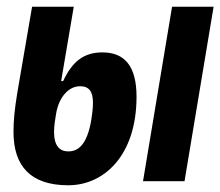

<svg xmlns="http://www.w3.org/2000/svg" viewBox="-20 -536 652 568"><path d="M182.2 12.1C285.9 12.1 383.9 -73.9 383.9 -250C383.9 -339.8 349.1 -381 283 -381C225.9 -381 192.8 -351.9 166.9 -296.2H160.9L198.2 -516H74.9L30.9 -259.9C23.1 -212 19.9 -177.9 19.9 -146C19.9 -44 71 12.1 182.2 12.1ZM139.9 -146C139.9 -164.1 143.1 -182.9 146 -199.9C154.1 -247.9 182.2 -280.9 217 -280.9C242.9 -280.9 255 -266 255 -231.9C255 -214.1 252.1 -193.9 250 -181.1C237.9 -109 212 -88.1 182.2 -88.1C155.9 -88.1 139.9 -105.1 139.9 -146ZM403.1 0H525.9L611.9 -516H489Z"/></svg>

Font: Margiela Mono Italic Bold It
Style: Regular
Weight: 700
Designer: Mike Abbink, Paul van der Laan, Pieter van Rosmalen
Foundry: Bold Monday
Version: Version 2.003 2021